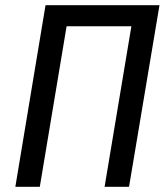

<svg xmlns="http://www.w3.org/2000/svg" viewBox="-20 -718 640 738"><path d="M155 -698H593L476 0H382L485 -617H236L133 0H39Z"/></svg>

Font: IBM Plex Mono Text
Style: Italic
Weight: 450
Italic angle: -9°
Monospace: yes
Designer: Mike Abbink, Paul van der Laan, Pieter van Rosmalen
Foundry: Bold Monday
Version: Version 2.1